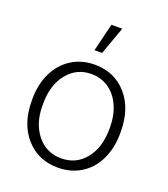

<svg xmlns="http://www.w3.org/2000/svg" viewBox="-139 -852 839 961"><g transform="rotate(20 280.0 -372.0)"><path d="M43.9 -272Q43.9 -348.1 73.5 -409.2Q103 -470.2 157 -504.2Q210.9 -538.1 279.3 -538.1Q384.8 -538.1 450.2 -464.1Q515.6 -390.1 515.6 -268.1V-255.9Q515.6 -179.2 486.1 -117.9Q456.5 -56.6 402.8 -23.4Q349.1 9.8 280.3 9.8Q175.3 9.8 109.6 -64.2Q43.9 -138.2 43.9 -260.3ZM102.5 -255.9Q102.5 -161.1 151.6 -100.3Q200.7 -39.6 280.3 -39.6Q359.4 -39.6 408.4 -100.3Q457.5 -161.1 457.5 -260.7V-272Q457.5 -332.5 435.1 -382.8Q412.6 -433.1 372.1 -460.7Q331.5 -488.3 279.3 -488.3Q201.2 -488.3 151.9 -427Q102.5 -365.7 102.5 -266.6ZM288.6 -753.9H346.2L293 -605.5H252.4Z"/></g></svg>

Font: SteelSelectRoboto
Style: Regular
Weight: 300
Designer: Google
Version: Version 2.137; 2017